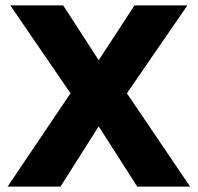

<svg xmlns="http://www.w3.org/2000/svg" viewBox="-20 -688 729 708"><path d="M681 0 448 -344 671 -668H476L344 -466L213 -668H18L240 -344L8 0H203L344 -222L486 0Z"/></svg>

Font: Gantari ExtraBold
Style: Regular
Weight: 800
Designer: Anugrah Pasau
Foundry: Lafontype
Version: Version 1.000